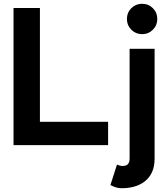

<svg xmlns="http://www.w3.org/2000/svg" viewBox="-20 -765 886 1012"><path d="M190.4 -722.7H51.3V0H549.8V-123H190.4ZM596.7 102.1 562 210.4Q571 215.3 586.8 221.2Q602.5 227.1 624.5 227.1Q657 227.1 687.4 218.6Q717.8 210.2 742.2 191.8Q766.6 173.3 780.8 143.3Q794.9 113.3 794.9 70.3V0V-67.4V-507.8H663.1V-67.4V0V70.3Q663.1 80.3 660.9 87.8Q658.7 95.2 654.1 100.2Q649.4 105.2 642.2 107.5Q635 109.9 624.5 109.9Q618.2 109.9 609.7 107.4Q601.3 105 596.7 102.1ZM648.9 -665Q648.9 -631.6 672.2 -608.3Q695.6 -585 729 -585Q762.5 -585 785.8 -608.3Q809.1 -631.6 809.1 -665Q809.1 -698.5 785.8 -721.8Q762.5 -745.1 729 -745.1Q695.6 -745.1 672.2 -721.8Q648.9 -698.5 648.9 -665Z"/></svg>

Font: Giphurs
Style: Regular
Weight: 400
Version: Version 2.010